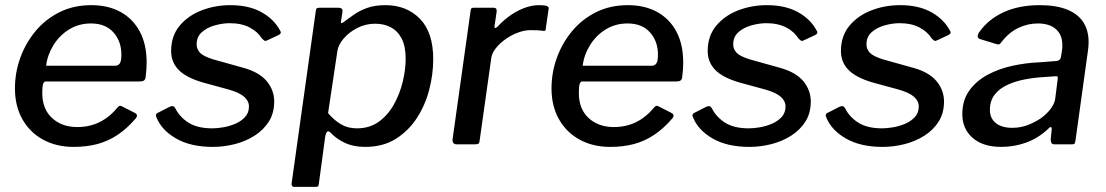

<svg xmlns="http://www.w3.org/2000/svg" viewBox="-20 -560 4290 745"><path d="M266 10Q198 10 146.5 -18.5Q95 -47 66.5 -98Q38 -149 38 -217Q38 -279 59 -336.5Q80 -394 118.5 -440Q157 -486 211.5 -513Q266 -540 334 -540Q400 -540 448 -513.5Q496 -487 522.5 -437.5Q549 -388 549 -317Q549 -304 548 -289.5Q547 -275 545 -260Q544 -252 539 -248Q534 -244 524 -244H158Q150 -244 147 -233.5Q144 -223 144 -199Q144 -137 182 -102Q220 -67 280 -67Q327 -67 366 -86Q405 -105 438 -145Q443 -150 447 -149.5Q451 -149 456 -146L503 -122Q517 -115 508 -102Q473 -61 436 -36.5Q399 -12 357.5 -1Q316 10 266 10ZM428 -305Q438 -305 444.5 -313.5Q451 -322 451 -348Q451 -400 420 -434.5Q389 -469 333 -469Q286 -469 248.5 -446Q211 -423 187.5 -385Q164 -347 159 -305Z M806 10Q719 10 662.5 -23Q606 -56 587 -105Q581 -117 592 -122L639 -146Q646 -149 651 -148Q656 -147 660 -140Q677 -106 711.5 -84Q746 -62 804 -62Q822 -62 846 -66Q870 -70 892.5 -79.5Q915 -89 930.5 -105.5Q946 -122 946 -147Q946 -168 927.5 -184.5Q909 -201 866 -213L767 -240Q702 -259 673 -289Q644 -319 644 -362Q644 -420 676.5 -459.5Q709 -499 761.5 -519.5Q814 -540 874 -540Q946 -540 995 -512.5Q1044 -485 1067 -441Q1070 -437 1069.5 -433Q1069 -429 1063 -425L1016 -403Q1010 -400 1006.5 -402Q1003 -404 996 -411Q980 -437 948.5 -453.5Q917 -470 871 -470Q844 -470 813.5 -461.5Q783 -453 763 -435Q743 -417 743 -388Q743 -370 755.5 -356Q768 -342 806 -330L924 -297Q986 -280 1015 -245Q1044 -210 1044 -166Q1044 -121 1023 -88Q1002 -55 967 -33Q932 -11 890 -0.5Q848 10 806 10Z M1120 165Q1115 165 1112.5 159.5Q1110 154 1112 148L1205 -515Q1206 -525 1209 -527.5Q1212 -530 1222 -530H1293Q1301 -530 1305.5 -526.5Q1310 -523 1309 -515L1303 -476Q1302 -470 1306 -470.5Q1310 -471 1317 -477Q1332 -488 1353 -503Q1374 -518 1404 -529Q1434 -540 1476 -540Q1557 -540 1609 -487.5Q1661 -435 1661 -330Q1661 -272 1645.5 -212Q1630 -152 1597.5 -102Q1565 -52 1515.5 -21Q1466 10 1397 10Q1351 10 1317.5 -6Q1284 -22 1263 -45Q1254 -54 1249 -48.5Q1244 -43 1242 -31L1217 154Q1216 161 1214 163Q1212 165 1205 165H1120ZM1365 -62Q1414 -62 1449.5 -87.5Q1485 -113 1508 -154Q1531 -195 1542.5 -242Q1554 -289 1554 -332Q1554 -381 1538.5 -410.5Q1523 -440 1496.5 -454Q1470 -468 1436 -468Q1398 -468 1365.5 -451Q1333 -434 1312.5 -409.5Q1292 -385 1289 -361L1253 -121Q1277 -93 1303.5 -77.5Q1330 -62 1365 -62Z M1752 0Q1743 0 1739 -5.5Q1735 -11 1736 -19L1806 -518Q1807 -526 1809.5 -528Q1812 -530 1818 -530H1896Q1902 -530 1905 -526.5Q1908 -523 1907 -514L1899 -460Q1898 -452 1901 -451.5Q1904 -451 1910 -456Q1937 -485 1965 -503.5Q1993 -522 2020 -531Q2047 -540 2071 -540Q2091 -540 2100.5 -537Q2110 -534 2109 -527L2098 -451Q2098 -444 2096 -442Q2094 -440 2090 -440Q2077 -442 2063 -442.5Q2049 -443 2038 -443Q2016 -443 1991 -434Q1966 -425 1943 -409Q1920 -393 1904 -373Q1888 -353 1886 -333L1841 -14Q1840 -5 1836.5 -2.5Q1833 0 1823 0H1752Z M2348 10Q2280 10 2228.5 -18.5Q2177 -47 2148.5 -98Q2120 -149 2120 -217Q2120 -279 2141 -336.5Q2162 -394 2200.5 -440Q2239 -486 2293.5 -513Q2348 -540 2416 -540Q2482 -540 2530 -513.5Q2578 -487 2604.5 -437.5Q2631 -388 2631 -317Q2631 -304 2630 -289.5Q2629 -275 2627 -260Q2626 -252 2621 -248Q2616 -244 2606 -244H2240Q2232 -244 2229 -233.5Q2226 -223 2226 -199Q2226 -137 2264 -102Q2302 -67 2362 -67Q2409 -67 2448 -86Q2487 -105 2520 -145Q2525 -150 2529 -149.5Q2533 -149 2538 -146L2585 -122Q2599 -115 2590 -102Q2555 -61 2518 -36.5Q2481 -12 2439.5 -1Q2398 10 2348 10ZM2510 -305Q2520 -305 2526.5 -313.5Q2533 -322 2533 -348Q2533 -400 2502 -434.5Q2471 -469 2415 -469Q2368 -469 2330.5 -446Q2293 -423 2269.5 -385Q2246 -347 2241 -305Z M2888 10Q2801 10 2744.5 -23Q2688 -56 2669 -105Q2663 -117 2674 -122L2721 -146Q2728 -149 2733 -148Q2738 -147 2742 -140Q2759 -106 2793.5 -84Q2828 -62 2886 -62Q2904 -62 2928 -66Q2952 -70 2974.5 -79.5Q2997 -89 3012.5 -105.5Q3028 -122 3028 -147Q3028 -168 3009.5 -184.5Q2991 -201 2948 -213L2849 -240Q2784 -259 2755 -289Q2726 -319 2726 -362Q2726 -420 2758.5 -459.5Q2791 -499 2843.5 -519.5Q2896 -540 2956 -540Q3028 -540 3077 -512.5Q3126 -485 3149 -441Q3152 -437 3151.5 -433Q3151 -429 3145 -425L3098 -403Q3092 -400 3088.5 -402Q3085 -404 3078 -411Q3062 -437 3030.5 -453.5Q2999 -470 2953 -470Q2926 -470 2895.5 -461.5Q2865 -453 2845 -435Q2825 -417 2825 -388Q2825 -370 2837.5 -356Q2850 -342 2888 -330L3006 -297Q3068 -280 3097 -245Q3126 -210 3126 -166Q3126 -121 3105 -88Q3084 -55 3049 -33Q3014 -11 2972 -0.5Q2930 10 2888 10Z M3405 10Q3318 10 3261.5 -23Q3205 -56 3186 -105Q3180 -117 3191 -122L3238 -146Q3245 -149 3250 -148Q3255 -147 3259 -140Q3276 -106 3310.5 -84Q3345 -62 3403 -62Q3421 -62 3445 -66Q3469 -70 3491.5 -79.5Q3514 -89 3529.5 -105.5Q3545 -122 3545 -147Q3545 -168 3526.5 -184.5Q3508 -201 3465 -213L3366 -240Q3301 -259 3272 -289Q3243 -319 3243 -362Q3243 -420 3275.5 -459.5Q3308 -499 3360.5 -519.5Q3413 -540 3473 -540Q3545 -540 3594 -512.5Q3643 -485 3666 -441Q3669 -437 3668.5 -433Q3668 -429 3662 -425L3615 -403Q3609 -400 3605.5 -402Q3602 -404 3595 -411Q3579 -437 3547.5 -453.5Q3516 -470 3470 -470Q3443 -470 3412.5 -461.5Q3382 -453 3362 -435Q3342 -417 3342 -388Q3342 -370 3354.5 -356Q3367 -342 3405 -330L3523 -297Q3585 -280 3614 -245Q3643 -210 3643 -166Q3643 -121 3622 -88Q3601 -55 3566 -33Q3531 -11 3489 -0.5Q3447 10 3405 10Z M4045 -58Q4007 -23 3961 -6.5Q3915 10 3865 10Q3794 10 3754 -25Q3714 -60 3714 -117Q3714 -171 3741 -208.5Q3768 -246 3811.5 -269.5Q3855 -293 3907.5 -304.5Q3960 -316 4010 -318L4076 -323Q4095 -324 4097 -341L4101 -366Q4102 -371 4102 -376Q4102 -381 4102 -386Q4102 -425 4077 -447Q4052 -469 4007 -469Q3967 -469 3930 -451Q3893 -433 3863 -393Q3860 -389 3856.5 -388Q3853 -387 3846 -389L3781 -409Q3776 -411 3774 -416Q3772 -421 3778 -433Q3813 -484 3873 -512Q3933 -540 4014 -540Q4079 -540 4121.5 -522.5Q4164 -505 4184 -473Q4204 -441 4204 -397Q4204 -390 4203.5 -382.5Q4203 -375 4202 -367L4153 -14Q4151 -4 4149 -2Q4147 0 4138 0H4071Q4063 0 4060 -5Q4057 -10 4057 -19L4061 -60Q4060 -75 4045 -58ZM4084 -252Q4085 -260 4083.5 -262.5Q4082 -265 4074 -264L4015 -260Q3988 -258 3954.5 -251.5Q3921 -245 3890.5 -231.5Q3860 -218 3840.5 -194Q3821 -170 3821 -133Q3821 -101 3844 -82.5Q3867 -64 3908 -64Q3940 -64 3968.5 -75Q3997 -86 4020 -102Q4043 -119 4057 -138Q4071 -157 4074 -174Z"/></svg>

Font: Libre Franklin Medium
Style: Italic
Weight: 500
Italic angle: -8°
Designer: Pablo Impallari, Rodrigo Fuenzalida, Nhung Nguyen
Foundry: Impallari Type
Version: Version 3.000